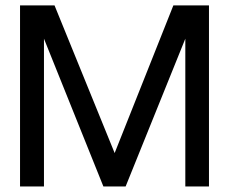

<svg xmlns="http://www.w3.org/2000/svg" viewBox="-20 -670 823 690"><path d="M431.5 0H351.5L138 -531V0H52V-650.5H176L392 -120L603 -650.5H731V0H646V-531Z"/></svg>

Font: Overused Grotesk
Style: Regular
Weight: 450
Version: Version 0.004